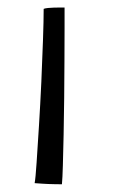

<svg xmlns="http://www.w3.org/2000/svg" viewBox="-20 -488 330 510"><path d="M144.5 1.5Q139 1.5 124 1.2Q109 1 93.8 0Q78.5 -1 72 -1.5Q74.5 -14.5 77.2 -55.8Q80 -97 83.5 -153.8Q87 -210.5 89.8 -270.5Q92.5 -330.5 94.2 -382.2Q96 -434 96 -464.5Q100 -466 107.5 -466.8Q115 -467.5 123.5 -467.8Q132 -468 139.8 -468Q147.5 -468 151.5 -468Q151.5 -449.5 151.5 -412.2Q151.5 -375 151.2 -327Q151 -279 150.5 -228.2Q150 -177.5 149 -130.8Q148 -84 147 -49Q146 -14 144.5 1.5Z"/></svg>

Font: Grandstander Thin ExtraLight
Style: Regular
Weight: 250
Version: Version 1.200